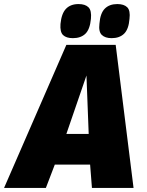

<svg xmlns="http://www.w3.org/2000/svg" viewBox="-60 -926 726 946"><path d="M-40 0 267 -705H510L598 0H393L384 -115H210L166 0ZM267 -266H377L366 -554ZM490 -738Q458 -738 441.5 -754Q425 -770 430 -810Q434 -861 456.5 -883.5Q479 -906 518 -906Q551 -906 567 -890Q583 -874 578 -833Q574 -782 551.5 -760Q529 -738 490 -738ZM299 -738Q267 -738 251 -753Q235 -768 238 -808Q243 -860 265.5 -883Q288 -906 327 -906Q360 -906 376 -890Q392 -874 388 -833Q383 -781 360.5 -759.5Q338 -738 299 -738Z"/></svg>

Font: Georama ExtraBold
Style: Italic
Weight: 800
Italic angle: -9°
Version: Version 1.001